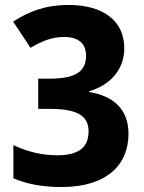

<svg xmlns="http://www.w3.org/2000/svg" viewBox="-20 -744 579 774"><path d="M481 -550C481 -662 393 -724 257 -724C162 -724 95 -697 33 -657L103 -551C147 -578 190 -595 238 -595C297 -595 327 -568 327 -519C327 -464 295 -427 184 -427H134V-305H183C298 -305 337 -273 337 -215C337 -152 300 -118 211 -118C153 -118 92 -131 34 -159V-25C89 -2 152 10 228 10C411 10 498 -80 498 -205C498 -301 440 -357 339 -373V-376C421 -400 481 -460 481 -550Z"/></svg>

Font: Noto Sans Sinhala UI SemiCondensed ExtraBold
Style: Regular
Weight: 800
Width: 4
Designer: Jelle Bosma - Monotype Design Team
Foundry: Monotype Imaging Inc.
Version: Version 2.006